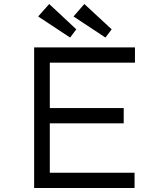

<svg xmlns="http://www.w3.org/2000/svg" viewBox="-20 -936 812 956"><path d="M150 0V-700H652V-624H228V-76H650V0ZM190 -322V-398H596V-322ZM505 -749 346 -854 400 -916 536 -790ZM329 -749 170 -854 225 -916 360 -790Z"/></svg>

Font: Lexend Giga Light
Style: Regular
Weight: 300
Version: Version 1.007